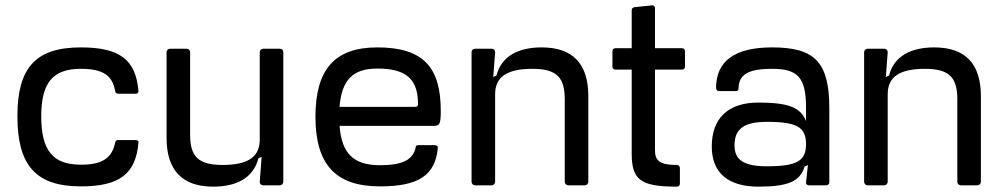

<svg xmlns="http://www.w3.org/2000/svg" viewBox="-20 -692 3743 717"><path d="M282 4C427 4 487 -43 497 -159C498 -165 494 -169 487 -169H421C415 -169 410 -165 410 -159C398 -102 363 -77 282 -77C178 -77 134 -129 134 -258C134 -384 178 -435 282 -435C365 -435 400 -410 410 -352C411 -346 415 -342 421 -342H487C494 -342 498 -347 497 -353C487 -469 427 -515 282 -515C114 -515 45 -440 45 -258C45 -74 114 4 282 4Z M1038 -13V-497C1038 -505 1032 -510 1025 -510H963C956 -510 950 -505 950 -497V-171C950 -109 911 -76 811 -76C719 -76 690 -109 690 -189V-497C690 -505 684 -510 677 -510H615C608 -510 602 -505 602 -497V-177C602 -56 661 5 776 5C861 5 926 -26 945 -101L950 -103L957 -106L950 -13C950 -5 956 0 963 0H1025C1032 0 1038 -6 1038 -13Z M1389 -515C1230 -515 1158 -433 1158 -256C1158 -78 1233 4 1399 4C1543 4 1605 -37 1615 -139C1616 -145 1611 -150 1604 -150H1543C1535 -150 1532 -147 1532 -140C1522 -96 1484 -75 1399 -75C1301 -75 1256 -118 1248 -222H1600C1622 -222 1626 -229 1626 -278C1626 -443 1559 -515 1389 -515ZM1248 -293C1256 -394 1298 -436 1389 -436C1500 -436 1541 -394 1541 -303C1541 -296 1538 -293 1530 -293Z M1741 -497V-13C1741 -6 1747 0 1754 0H1816C1823 0 1829 -6 1829 -13V-340C1829 -401 1868 -435 1968 -435C2060 -435 2089 -402 2089 -321V-13C2089 -6 2095 0 2102 0H2164C2171 0 2177 -6 2177 -13V-333C2177 -455 2118 -515 2003 -515C1918 -515 1853 -484 1834 -410L1829 -408L1822 -404L1829 -497C1829 -505 1823 -510 1816 -510H1754C1747 -510 1741 -505 1741 -497Z M2339 -654V-512H2278C2272 -512 2267 -507 2267 -502V-442C2267 -437 2272 -432 2278 -432H2339V-119C2339 -21 2371 5 2508 5C2514 5 2519 1 2519 -6V-65C2519 -71 2514 -76 2508 -76C2445 -76 2426 -91 2426 -130V-432H2527C2533 -432 2538 -437 2538 -442V-502C2538 -507 2533 -512 2527 -512H2426V-662C2426 -668 2421 -673 2415 -672L2348 -665C2343 -664 2339 -659 2339 -654Z M2812 5C2925 5 2967 -15 2985 -70L2990 -72L2997 -76L2990 -11C2989 -5 2994 0 3000 0H3066C3072 0 3077 -5 3077 -11V-287C3077 -460 3023 -515 2863 -515C2724 -515 2654 -464 2654 -363C2654 -357 2659 -352 2665 -352H2729C2733 -352 2738 -355 2738 -360C2738 -412 2771 -435 2863 -435C2959 -435 2990 -403 2990 -290V-240C2970 -290 2926 -309 2812 -309C2701 -309 2638 -252 2638 -145C2638 -45 2701 5 2812 5ZM2723 -149C2723 -209 2756 -237 2844 -237C2958 -237 2990 -216 2990 -154C2990 -92 2958 -71 2844 -71C2756 -71 2723 -96 2723 -149Z M3207 -497V-13C3207 -6 3213 0 3220 0H3282C3289 0 3295 -6 3295 -13V-340C3295 -401 3334 -435 3434 -435C3526 -435 3555 -402 3555 -321V-13C3555 -6 3561 0 3568 0H3630C3637 0 3643 -6 3643 -13V-333C3643 -455 3584 -515 3469 -515C3384 -515 3319 -484 3300 -410L3295 -408L3288 -404L3295 -497C3295 -505 3289 -510 3282 -510H3220C3213 -510 3207 -505 3207 -497Z"/></svg>

Font: Aldone Medium
Style: Regular
Weight: 500
Designer: Pietro Gregorini
Version: Version 1.500;FEAKit 1.0